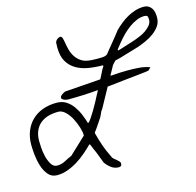

<svg xmlns="http://www.w3.org/2000/svg" viewBox="-134 -991 1134 1109"><g transform="rotate(-15 432.5 -437.0)"><path d="M223.6 -486.3Q225.6 -493.2 237.3 -501Q249 -508.8 255.9 -510.7Q301.8 -513.7 350.1 -517.6Q398.4 -521.5 446.3 -524.4L469.7 -526.4Q477.5 -541 484.4 -554.7Q495.1 -575.2 497.1 -580.1Q498 -582 502 -587.4Q505.9 -592.8 506.8 -594.7L505.9 -595.7V-600.6Q460.9 -600.6 419.9 -607.4Q378.9 -614.3 347.2 -632.8Q315.4 -651.4 296.4 -683.6Q277.3 -715.8 277.3 -768.6Q277.3 -771.5 277.8 -783.2Q278.3 -794.9 278.3 -798.8Q282.2 -808.6 289.6 -814.9Q296.9 -821.3 306.6 -823.2Q316.4 -825.2 320.8 -813.5Q325.2 -801.8 328.1 -782.2Q331.1 -762.7 336.9 -740.2Q342.8 -717.8 355.5 -697.8Q368.2 -677.7 390.1 -663.1Q412.1 -648.4 450.2 -646.5Q452.1 -646.5 463.4 -646Q474.6 -645.5 481.4 -645.5Q487.3 -645.5 496.1 -645.5Q504.9 -645.5 514.2 -646Q523.4 -646.5 531.7 -648.9Q540 -651.4 544.9 -656.2Q549.8 -663.1 564 -680.2Q578.1 -697.3 593.3 -715.8Q608.4 -734.4 622.1 -751.5Q635.7 -768.6 640.6 -775.4Q657.2 -792 677.7 -808.6Q698.2 -825.2 720.7 -837.9Q743.2 -850.6 768.1 -858.4Q793 -866.2 818.4 -866.2Q835.9 -866.2 847.7 -859.4Q859.4 -852.5 866.7 -841.3Q874 -830.1 876.5 -815.9Q878.9 -801.8 878.9 -787.1Q878.9 -758.8 864.3 -737.3Q849.6 -715.8 827.1 -699.2Q804.7 -682.6 778.8 -670.9Q752.9 -659.2 730.5 -651.4Q722.7 -648.4 701.7 -642.6Q680.7 -636.7 657.2 -629.4Q633.8 -622.1 612.8 -616.2Q591.8 -610.4 583 -609.4Q575.2 -602.5 566.9 -592.8Q558.6 -583 555.7 -575.2L531.2 -531.2H543Q591.8 -535.2 636.7 -535.2Q669.9 -535.2 703.1 -532.7Q736.3 -530.3 767.6 -518.6L751 -502.9L733.4 -500Q716.8 -498 689.9 -495.1Q663.1 -492.2 629.9 -488.8Q596.7 -485.4 562.5 -481.4Q530.3 -478.5 500 -474.6L434.6 -355.5Q434.6 -355.5 433.1 -354Q431.6 -352.5 430.7 -351.6L426.8 -344.7Q424.8 -338.9 421.4 -332.5Q418 -326.2 415.5 -320.3Q413.1 -314.5 412.1 -313.5Q409.2 -309.6 401.9 -298.3Q394.5 -287.1 386.2 -274.9Q377.9 -262.7 370.6 -252Q363.3 -241.2 359.4 -237.3V-232.4Q366.2 -207 371.6 -189Q377 -170.9 382.8 -154.3Q388.7 -137.7 396.5 -119.1Q404.3 -100.6 417 -75.2Q419.9 -68.4 427.2 -62.5Q434.6 -56.6 441.9 -50.8Q449.2 -44.9 454.6 -38.6Q460 -32.2 460 -25.4Q460 -7.8 442.4 -7.8Q417 -7.8 397.5 -22.5Q377.9 -37.1 364.3 -56.6Q362.3 -62.5 356 -78.1Q349.6 -93.8 343.3 -111.3Q336.9 -128.9 329.1 -144.5L320.3 -166Q319.3 -169.9 317.4 -173.8Q315.4 -177.7 311.5 -179.7Q291 -159.2 265.1 -136.7Q239.3 -114.3 210 -96.2Q180.7 -78.1 149.4 -66.9Q118.2 -55.7 86.9 -55.7Q53.7 -55.7 33.7 -79.6Q13.7 -103.5 3.4 -137.2Q-6.8 -170.9 -10.3 -206.1Q-13.7 -241.2 -13.7 -263.7Q-13.7 -308.6 1 -345.2Q15.6 -381.8 42.5 -407.7Q69.3 -433.6 106.9 -447.3Q144.5 -460.9 189.5 -460.9Q222.7 -460.9 246.6 -445.8Q270.5 -430.7 287.6 -406.7Q304.7 -382.8 316.4 -354.5Q328.1 -326.2 335.9 -299.8Q344.7 -304.7 356.9 -322.8Q369.1 -340.8 382.3 -362.8Q395.5 -384.8 407.2 -406.7Q418.9 -428.7 425.8 -442.4Q428.7 -447.3 439.5 -467.8Q439.5 -468.8 440.4 -469.7Q397.5 -465.8 351.6 -463.9Q305.7 -461.9 262.7 -461.9Q258.8 -461.9 251.5 -462.9Q244.1 -463.9 237.3 -466.8Q230.5 -469.7 226.1 -474.1Q221.7 -478.5 223.6 -486.3ZM36.1 -273.4Q36.1 -261.7 37.6 -234.9Q39.1 -208 45.9 -180.2Q52.7 -152.3 65.9 -130.9Q79.1 -109.4 100.6 -109.4Q127 -109.4 148.4 -121.1Q169.9 -132.8 193.4 -142.6L293.9 -237.3V-241.2Q293.9 -258.8 285.2 -287.1Q276.4 -315.4 262.2 -342.8Q248 -370.1 228 -389.2Q208 -408.2 186.5 -408.2Q153.3 -408.2 126 -400.4Q98.6 -392.6 78.6 -376Q58.6 -359.4 47.4 -334Q36.1 -308.6 36.1 -273.4ZM809.6 -813.5Q786.1 -813.5 762.7 -803.7Q739.3 -793.9 717.8 -778.3Q696.3 -762.7 677.7 -744.1Q659.2 -725.6 645.5 -709Q641.6 -705.1 635.7 -697.3Q629.9 -689.5 624.5 -683.1Q619.1 -676.8 615.2 -671.9L611.3 -666V-661.1H616.2Q617.2 -661.1 629.9 -665Q642.6 -668.9 659.2 -674.3Q675.8 -679.7 693.4 -685.1Q710.9 -690.4 721.7 -694.3Q735.4 -699.2 754.9 -707.5Q774.4 -715.8 791 -727.5Q807.6 -739.3 819.3 -753.9Q831.1 -768.6 831.1 -787.1Q831.1 -802.7 826.7 -808.1Q822.3 -813.5 809.6 -813.5Z"/></g></svg>

Font: Cedarville Cursive
Style: Regular
Weight: 400
Designer: Kimberly Geswein
Foundry: Kimberly Geswein
Version: Version 1.001 2010